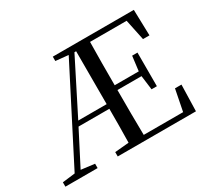

<svg xmlns="http://www.w3.org/2000/svg" viewBox="-144 -957 1275 1182"><g transform="rotate(-30 493.5 -366.0)"><path d="M79 0H240V-31L144 -43L266 -280H485C485 -205 485 -123 483 -40L383 -31V0H939L944 -187H898L868 -35H588C586 -136 586 -238 586 -355H757L770 -254H808V-493H770L757 -389H586C586 -497 586 -598 588 -696H848L879 -548H925L920 -732H344V-701L434 -692L101 -42L11 -31V0ZM485 -689V-313H283L473 -689Z"/></g></svg>

Font: Noto Serif HK Medium
Style: Regular
Weight: 500
Designer: Ryoko NISHIZUKA 西塚涼子 (kana & ideographs); Frank Grießhammer (Latin, Greek & Cyrillic); Wenlong ZHANG 张文龙 (bopomofo); San
Foundry: Adobe
Version: Version 2.001;hotconv 1.1.0;makeotfexe 2.6.0